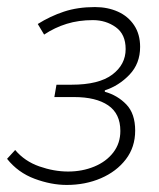

<svg xmlns="http://www.w3.org/2000/svg" viewBox="-23 -512 450 544"><path d="M166 12Q122 12 75 -5.5Q28 -23 -3 -62L20 -87Q47 -55 88.5 -40.5Q130 -26 170 -26Q210 -26 244 -40Q278 -54 298 -80Q318 -106 318 -141Q318 -190 283.5 -213.5Q249 -237 187 -237H131L137 -272H180Q257 -272 295 -300.5Q333 -329 333 -373Q333 -415 305 -435Q277 -455 240 -455Q200 -455 166 -444.5Q132 -434 102 -414L84 -444Q119 -466 158 -479Q197 -492 246 -492Q282 -492 311 -479Q340 -466 357 -440.5Q374 -415 374 -379Q374 -332 344 -300.5Q314 -269 274 -256V-252Q310 -242 335 -216Q360 -190 360 -142Q360 -95 333.5 -60.5Q307 -26 263 -7Q219 12 166 12Z"/></svg>

Font: Source Sans 3 Light
Style: Italic
Weight: 300
Italic angle: -11°
Designer: Paul D. Hunt
Foundry: Adobe
Version: Version 3.046;hotconv 1.0.118;makeotfexe 2.5.65603